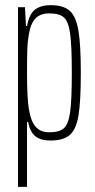

<svg xmlns="http://www.w3.org/2000/svg" viewBox="-20 -538 371 746"><path d="M50 -510H77L81 -437H85Q94 -485 117 -501.5Q140 -518 176 -518Q226 -518 250.5 -496.5Q275 -475 284.5 -420.5Q294 -366 294 -255Q294 -144 285 -89.5Q276 -35 251 -13.5Q226 8 176 8Q138 8 117.5 -8.5Q97 -25 89 -64H85V188H50ZM259 -255Q259 -361 252.5 -407.5Q246 -454 228.5 -470Q211 -486 171 -486Q137 -486 118 -466.5Q99 -447 92 -404Q87 -376 86 -344Q85 -312 85 -255Q85 -158 92 -115Q100 -66 119 -45Q138 -24 171 -24Q211 -24 228.5 -40Q246 -56 252.5 -102.5Q259 -149 259 -255Z"/></svg>

Font: Saira Ultra Condensed Thin
Style: Regular
Weight: 100
Width: 1
Designer: Hector Gatti with collaboration of the Omnibus-Type team
Foundry: Omnibus-Type
Version: Version 1.001; ttfautohint (v1.8)